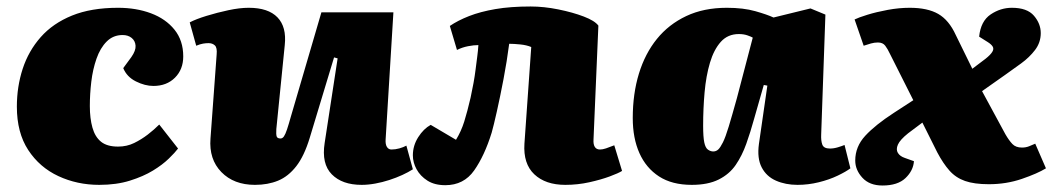

<svg xmlns="http://www.w3.org/2000/svg" viewBox="-20 -556 3252 592"><path d="M344 -532Q400 -532 445.5 -515Q491 -498 518 -464.5Q545 -431 545 -382Q545 -342 519.5 -316.5Q494 -291 453 -291Q427 -291 399 -305Q371 -319 360 -346L385 -380Q399 -400 398 -415Q397 -430 386 -439Q375 -448 358 -448Q329 -448 309 -428Q289 -408 277.5 -375Q266 -342 261.5 -304Q257 -266 257 -229Q257 -191 265 -162.5Q273 -134 291.5 -119Q310 -104 344 -104Q371 -104 393.5 -115Q416 -126 435.5 -141Q455 -156 471 -172L529 -98Q520 -86 500.5 -67Q481 -48 451.5 -30Q422 -12 380.5 1Q339 14 286 14Q218 14 160 -13Q102 -40 67 -93.5Q32 -147 32 -227Q32 -289 50 -344Q68 -399 105.5 -441.5Q143 -484 202 -508Q261 -532 344 -532Z M565 -487Q584 -497 616.5 -507Q649 -517 684 -524.5Q719 -532 747 -532Q807 -532 835.5 -502.5Q864 -473 858 -417L832 -158Q831 -142 833 -135.5Q835 -129 845 -129Q851 -129 855.5 -135.5Q860 -142 865 -157Q870 -172 877 -197L971 -518H1193L1169 -126Q1168 -111 1173 -103Q1178 -95 1187 -95Q1199 -95 1211.5 -98.5Q1224 -102 1233 -107L1253 -34Q1239 -25 1220.5 -16.5Q1202 -8 1180.5 -1Q1159 6 1137 10Q1115 14 1095 14Q1035 14 1003 -18.5Q971 -51 981 -115L1021 -376L1010 -379L935 -131Q918 -75 893.5 -43.5Q869 -12 837.5 1Q806 14 766 14Q701 14 662.5 -25.5Q624 -65 629 -129L648 -388Q650 -409 642.5 -416Q635 -423 623 -423Q615 -423 606 -421.5Q597 -420 585 -415Z M1367 -476Q1392 -493 1426.5 -506.5Q1461 -520 1507.5 -528Q1554 -536 1616 -536Q1657 -536 1701.5 -527Q1746 -518 1780 -505Q1814 -492 1825 -477L1810 -126Q1809 -111 1814 -103Q1819 -95 1830 -95Q1838 -95 1848.5 -98.5Q1859 -102 1874 -108L1898 -29Q1887 -22 1860 -12Q1833 -2 1797 6Q1761 14 1723 14Q1662 14 1627.5 -18.5Q1593 -51 1597 -113L1618 -411Q1604 -417 1584 -419Q1564 -421 1550 -421Q1543 -367 1532.5 -312Q1522 -257 1512 -212.5Q1502 -168 1496 -147Q1474 -76 1442 -30.5Q1410 15 1353 15Q1320 15 1298 1Q1276 -13 1264.5 -34Q1253 -55 1253 -77Q1253 -107 1269.5 -133Q1286 -159 1308 -171L1386 -125Q1402 -151 1411.5 -181.5Q1421 -212 1431 -255Q1436 -278 1440 -300Q1444 -322 1446.5 -342.5Q1449 -363 1451.5 -381.5Q1454 -400 1455 -417Q1441 -417 1423 -413.5Q1405 -410 1389 -402Z M2512 -142Q2511 -122 2515.5 -110Q2520 -98 2539 -98Q2551 -98 2564 -102Q2577 -106 2584 -109L2602 -37Q2589 -27 2563 -14.5Q2537 -2 2504.5 6Q2472 14 2439 14Q2402 14 2372.5 1Q2343 -12 2328.5 -40Q2314 -68 2320 -112L2346 -292L2335 -294L2305 -189Q2294 -149 2281 -112.5Q2268 -76 2248.5 -47.5Q2229 -19 2196 -2.5Q2163 14 2113 14Q2052 14 2012 -12Q1972 -38 1951.5 -84Q1931 -130 1931 -192Q1931 -267 1950 -329Q1969 -391 2005.5 -436Q2042 -481 2096 -506.5Q2150 -532 2221 -532Q2272 -532 2309 -521.5Q2346 -511 2365 -502L2479 -530L2525 -511ZM2179 -89Q2188 -89 2194.5 -95Q2201 -101 2209 -117Q2217 -133 2227 -166Q2237 -199 2252 -253L2301 -440Q2296 -443 2284.5 -447Q2273 -451 2258 -451Q2224 -451 2202.5 -427Q2181 -403 2169 -362.5Q2157 -322 2152.5 -271.5Q2148 -221 2148 -168Q2148 -134 2151.5 -117Q2155 -100 2163 -94.5Q2171 -89 2179 -89Z M2978 -344 3019 -375Q3034 -387 3039.5 -396Q3045 -405 3041 -412Q3037 -419 3026 -426L2999 -443Q3004 -491 3034.5 -511.5Q3065 -532 3100 -532Q3147 -532 3168 -507.5Q3189 -483 3189 -454Q3189 -425 3171.5 -402Q3154 -379 3128.5 -360.5Q3103 -342 3079 -325L3008 -275L3080 -142Q3091 -123 3101.5 -112Q3112 -101 3131 -101Q3143 -101 3153 -105Q3163 -109 3172 -113L3205 -37Q3179 -21 3131 -4.5Q3083 12 3029 12Q2984 12 2955.5 2Q2927 -8 2907.5 -30Q2888 -52 2870 -86L2824 -178L2780 -145Q2755 -125 2748.5 -110Q2742 -95 2748.5 -84.5Q2755 -74 2770 -69L2798 -59Q2796 -30 2772 -7Q2748 16 2701 16Q2661 16 2639 -8Q2617 -32 2617 -61Q2617 -104 2648 -137.5Q2679 -171 2736 -208L2796 -247L2724 -390Q2717 -405 2709.5 -415Q2702 -425 2687 -425Q2676 -425 2665.5 -422Q2655 -419 2643 -415L2615 -496Q2627 -502 2654.5 -510.5Q2682 -519 2717 -525.5Q2752 -532 2785 -532Q2840 -532 2873 -513Q2906 -494 2927 -448Z"/></svg>

Font: Literata 18pt Black
Style: Italic
Weight: 900
Italic angle: -2°
Designer: Latin by Veronika Burian and Jose Scaglione. Greek by Irene Vlachou. Cyrillic by Vera Evstafieva
Foundry: TypeTogether
Version: Version 3.103;gftools[0.9.29]